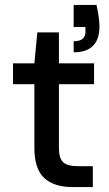

<svg xmlns="http://www.w3.org/2000/svg" viewBox="-20 -762 445 782"><path d="M276 0Q200 0 160 -37Q120 -74 120 -160V-419H33V-504H120L132 -630H220V-504H363V-419H220V-159Q220 -117 237.5 -101Q255 -85 300 -85H358V0ZM280 -594Q328 -594 328 -632V-652H280V-742H373Q385 -688 385 -654Q385 -549 280 -549Z"/></svg>

Font: AWOL-DM Medium
Style: Regular
Weight: 500
Designer: Colophon Foundry, Jonny Pinhorn, Mikhail Sharanda
Foundry: Colophon Foundry
Version: Version 1.000;Glyphs 3.2.3 (3260)